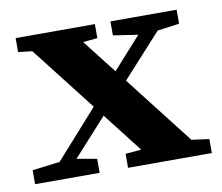

<svg xmlns="http://www.w3.org/2000/svg" viewBox="-58 -525 687 594"><g transform="rotate(-10 285.0 -228.0)"><path d="M6.8 0V-43.9L93.3 -54.7L227.1 -204.6L69.8 -406.7L25.9 -411.6V-455.6H274.9V-411.6L229.5 -407.2L312.5 -300.8L401.4 -399.9L323.7 -411.6V-455.6H531.7V-411.6L462.9 -402.3L339.4 -266.6L506.8 -51.3L562 -43.9V0H298.8V-43.9L348.6 -48.3L252.4 -171.9L146.5 -55.2L209.5 -43.9V0Z"/></g></svg>

Font: Elstob 6pt
Style: Bold
Weight: 700
Designer: Peter S. Baker
Version: Version 1.015